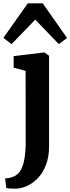

<svg xmlns="http://www.w3.org/2000/svg" viewBox="-39 -881 419 1144"><path d="M58.8 243Q48.3 243.1 35.6 242.9Q22.9 242.6 12.6 241.6Q2.2 240.6 -1.9 239L-8.4 181.8Q-1.7 182 12.6 179.9Q26.9 177.8 43.1 170.7Q69.5 159.4 85.1 131.6Q100.6 103.8 107.3 61.1Q114.1 18.4 114.1 -37.5L113.5 -458.6L42.3 -477.7V-546.6L223.9 -568.5H225.9L253.3 -548.8V-8.6Q253.3 53.4 235.5 100.2Q217.8 147 188.6 178.2Q159.4 209.3 125.3 225.5Q91.1 241.7 58.8 243ZM29.7 -618 -18.8 -655.5 126.6 -861.1H215.6L360.5 -654.8L311.3 -618L171.1 -764.2Z"/></svg>

Font: Merriweather Light
Style: Regular
Weight: 300
Designer: Eben Sorkin
Foundry: Eben Sorkin
Version: Version 2.100